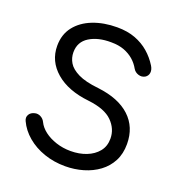

<svg xmlns="http://www.w3.org/2000/svg" viewBox="-142 -908 963 1035"><g transform="rotate(20 339.5 -390.0)"><path d="M345 10Q281 10 224.5 -9.5Q168 -29 126 -64.5Q84 -100 63 -146Q54 -165 63.5 -181.5Q73 -198 96 -203Q112 -207 128.5 -198.5Q145 -190 153 -173Q166 -146 194 -124.5Q222 -103 261.5 -90Q301 -77 345 -77Q395 -77 435.5 -93Q476 -109 500.5 -139Q525 -169 525 -213Q525 -269 482.5 -311.5Q440 -354 345 -365Q223 -378 153.5 -438Q84 -498 84 -586Q84 -651 119.5 -696.5Q155 -742 216.5 -766Q278 -790 355 -790Q414 -790 459 -773Q504 -756 538 -726.5Q572 -697 596 -658Q608 -638 605.5 -620Q603 -602 587 -592Q569 -582 549 -588.5Q529 -595 519 -612Q504 -639 481 -659Q458 -679 426.5 -691Q395 -703 352 -703Q277 -704 227.5 -673.5Q178 -643 178 -583Q178 -551 194.5 -523.5Q211 -496 252.5 -475.5Q294 -455 369 -447Q490 -433 554.5 -373Q619 -313 619 -216Q619 -160 597 -118Q575 -76 536.5 -47.5Q498 -19 448.5 -4.5Q399 10 345 10Z"/></g></svg>

Font: Comfortaa SemiBold
Style: Regular
Weight: 600
Designer: Johan Aakerlund
Foundry: Johan Aakerlund
Version: Version 3.104; ttfautohint (v1.8.1.43-b0c9)